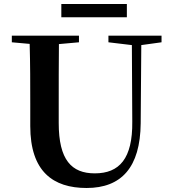

<svg xmlns="http://www.w3.org/2000/svg" viewBox="-20 -919 858 958"><path d="M286 -833H613V-899H286ZM521 -708 638 -694 640 -312C642 -128 576 -54 453 -54C337 -54 273 -121 273 -305V-401C273 -501 273 -600 274 -699L374 -708V-741H39V-708L128 -700C131 -600 131 -500 131 -401V-290C131 -63 245 19 412 19C585 19 680 -83 682 -304L685 -694L786 -708V-741H521Z"/></svg>

Font: Source Han Serif CN
Style: Bold
Weight: 700
Designer: Ryoko NISHIZUKA 西塚涼子 (kana & ideographs); Frank Grießhammer (Latin, Greek & Cyrillic); Wenlong ZHANG 张文龙 (bopomofo); San
Foundry: Adobe
Version: Version 2.003;hotconv 1.1.1;makeotfexe 2.6.0